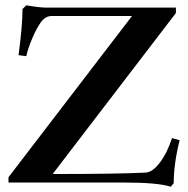

<svg xmlns="http://www.w3.org/2000/svg" viewBox="-20 -692 713 728"><path d="M627.4 16.1Q580.6 0 442.9 0H12.2V-20L480.5 -631.3H175.8Q151.9 -631.3 134.3 -606.9Q117.2 -582 102.1 -546.1Q86.9 -510.3 79.6 -479L50.3 -482.9Q65.4 -595.7 65.4 -657.7L79.6 -671.9Q128.9 -663.1 157.2 -663.1H647V-642.6L179.7 -32.2Q429.2 -32.2 531.2 -37.6Q558.1 -38.6 585.9 -75.2Q613.8 -111.8 632.3 -168.5L661.1 -160.2Q638.7 -71.3 638.7 2.4Z"/></svg>

Font: Elstob SemiBold
Style: Regular
Weight: 600
Designer: Peter S. Baker
Version: Version 1.015